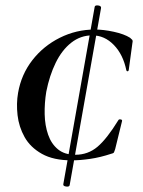

<svg xmlns="http://www.w3.org/2000/svg" viewBox="-20 -591 538 722"><path d="M218 102 336 -565Q337 -572 349 -570.5Q361 -569 360 -561L242 105Q241 112 229 110.5Q217 109 218 102ZM337 -480Q369 -480 408 -471.5Q447 -463 469 -449Q474 -445 477 -441.5Q480 -438 478 -430L464 -327Q463 -323 459.5 -323Q456 -323 455 -327Q443 -386 408 -422Q373 -458 327 -458Q283 -458 248 -430.5Q213 -403 189.5 -355Q166 -307 154 -246Q147 -203 148 -161Q149 -119 161 -84.5Q173 -50 198 -29.5Q223 -9 263 -9Q311 -9 346.5 -39Q382 -69 425 -139Q427 -143 433.5 -142Q440 -141 439 -136L413 -30Q410 -23 409 -19Q408 -15 399 -13Q357 1 318.5 6.5Q280 12 250 12Q181 12 137.5 -12.5Q94 -37 72.5 -75.5Q51 -114 46 -158Q41 -202 48 -242Q60 -311 101.5 -364.5Q143 -418 205 -449Q267 -480 337 -480Z"/></svg>

Font: Cormorant Garamond Light
Style: Bold Italic
Weight: 700
Italic angle: -10°
Version: Version 4.001